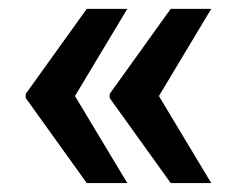

<svg xmlns="http://www.w3.org/2000/svg" viewBox="-20 -471 540 430"><path d="M335.9 -255.9 453.1 -61H362.3L225.6 -251.5V-260.7L362.3 -451.2H453.1ZM147.9 -255.9 265.1 -61H174.3L37.6 -251.5V-260.7L174.3 -451.2H265.1Z"/></svg>

Font: TypoPRO Roboto
Style: Bold
Weight: 700
Designer: Google
Version: Version 2.136; 2016